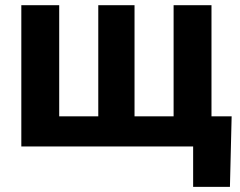

<svg xmlns="http://www.w3.org/2000/svg" viewBox="-20 -566 928 742"><path d="M62.4 -545.9H208.8V-116.4H359.8V-545.9H499.9V-116.4H650.9V-545.9H797.3V0H62.4ZM726.4 156.2V0H684.2V-116.4H875.2L868.6 156.2Z"/></svg>

Font: Inter Variable LoSnoCo
Style: Regular
Weight: 400
Designer: Rasmus Andersson
Foundry: rsms
Version: Version 4.000;git-a52131595; featfreeze: case,dlig,ss01,ss02